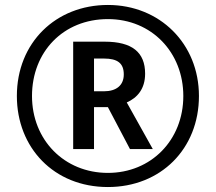

<svg xmlns="http://www.w3.org/2000/svg" viewBox="-20 -744 870 774"><path d="M415 10C628 10 782 -144 782 -357C782 -568 624 -724 415 -724C205 -724 48 -572 48 -357C48 -149 197 10 415 10ZM415 -47C239 -47 109 -180 109 -357C109 -535 235 -667 415 -667C592 -667 719 -532 719 -357C719 -179 589 -47 415 -47ZM275 -143H359V-312H415L504 -143H596L491 -331C534 -350 565 -386 565 -447C565 -533 513 -576 402 -576H275ZM399 -376H359V-508H399C454 -508 479 -489 479 -444C479 -400 449 -376 399 -376Z"/></svg>

Font: Noto Sans Lao Looped SemiCondensed Medium
Style: Regular
Weight: 500
Width: 4
Designer: Mark Frömberg, Ben Mitchell
Foundry: The Fontpad Ltd
Version: Version 1.002